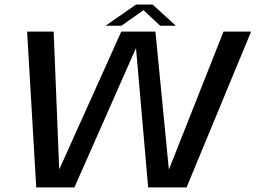

<svg xmlns="http://www.w3.org/2000/svg" viewBox="-20 -812 1108 832"><path d="M137 0H302.5L568.5 -602H569.5L622 0H788.5L1068 -675H948.5L713 -80H711.5L653.5 -675H505.5L238 -80.5H236.5L212.5 -675H97.5ZM437.5 -700.5H506L602 -768L674 -700.5H742L641 -792.5H570Z"/></svg>

Font: Anybody SemiExpanded
Style: Italic
Weight: 400
Width: 6
Italic angle: -10°
Version: Version 1.113;gftools[0.9.25]